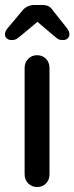

<svg xmlns="http://www.w3.org/2000/svg" viewBox="-35 -752 299 772"><path d="M164 -51Q164 -29 150 -14.5Q136 0 114 0Q93 0 78.5 -14.5Q64 -29 64 -51V-479Q64 -501 78.5 -515.5Q93 -530 114 -530Q136 -530 150 -515.5Q164 -501 164 -479ZM132 -678 52 -611Q41 -602 33.5 -596.5Q26 -591 11 -591Q0 -591 -7.5 -597.5Q-15 -604 -15 -613Q-15 -619 -13 -625Q-11 -631 -4 -639L53 -707Q72 -732 104 -732H134Q151 -732 161 -726.5Q171 -721 180 -707L234 -639Q240 -631 242 -625.5Q244 -620 244 -613Q244 -604 237 -597.5Q230 -591 219 -591Q203 -591 196 -596.5Q189 -602 177 -612L91 -685Z"/></svg>

Font: Quicksand SemiBold
Style: Regular
Weight: 600
Designer: Andrew Paglinawan
Foundry: Andrew Paglinawan
Version: Version 3.006